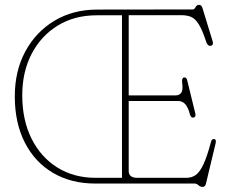

<svg xmlns="http://www.w3.org/2000/svg" viewBox="-20 -738 918 772"><path d="M371 -699.5 755 -700Q761.5 -700 766.2 -709.2Q771 -718.5 780.5 -718.5Q790 -718.5 794 -706L835 -572Q839.5 -556.5 828 -554Q815.5 -551.5 809.5 -568.5Q793.5 -618 778.8 -641Q764 -664 747.5 -670.5Q731 -677 709 -677H497.5V-354.5H686.5Q701 -354.5 708.8 -365Q716.5 -375.5 712.5 -405Q710 -424 719.5 -426.5Q729.5 -429 733 -414L765 -283Q769 -268 759 -265.5Q748 -262.5 743.5 -278.5Q730.5 -332 696.5 -332H497.5V-50.5Q497.5 -23 532.5 -23H729.5Q750.5 -23 766.8 -34.2Q783 -45.5 797.8 -76.8Q812.5 -108 828.5 -168Q832 -180.5 841.5 -179Q850.5 -177.5 847 -162L808 1Q805 13.5 794.5 13.5Q785.5 13.5 778 6.8Q770.5 0 762.5 0H363Q266 0 193 -43Q120 -86 79.8 -164.8Q39.5 -243.5 39.5 -350.5Q39.5 -453 82 -531.5Q124.5 -610 199.2 -654.8Q274 -699.5 371 -699.5ZM69.5 -354.5Q69.5 -255 107 -180.2Q144.5 -105.5 211 -64.2Q277.5 -23 365 -23H470.5V-676.5H368.5Q280 -676.5 212.8 -635.5Q145.5 -594.5 107.5 -522Q69.5 -449.5 69.5 -354.5Z"/></svg>

Font: Fraunces 144pt S100 Thin
Style: Regular
Weight: 100
Version: Version 1.000; ttfautohint (v1.8.3)